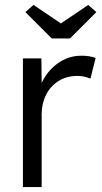

<svg xmlns="http://www.w3.org/2000/svg" viewBox="-20 -759 413 779"><path d="M73 0V-522H148L149 -422Q170 -469 213 -501Q256 -533 311 -533Q328 -533 343 -530.5Q358 -528 368 -524L347 -440Q321 -451 295 -451Q250 -451 217 -430Q184 -409 166.5 -373.5Q149 -338 149 -296V0ZM190 -603 83 -710 116 -739 227 -664 338 -739 371 -710 264 -603Z"/></svg>

Font: Lexend Deca Light
Style: Regular
Weight: 300
Designer: Bonnie Shaver-Troup, Thomas Jockin
Foundry: Lexend
Version: Version 1.008; ttfautohint (v1.8.4.7-5d5b)